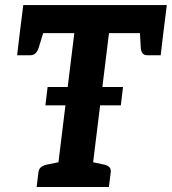

<svg xmlns="http://www.w3.org/2000/svg" viewBox="-20 -744 684 764"><path d="M160.7 -324.9 169.4 -397.7H469.5L460.8 -324.9ZM200.5 0 275.7 -612.2H58.6L72.6 -723.8H643.8L629.8 -612.2H413.7L338.5 0ZM125.7 0 132.9 -58.1Q134.5 -71.6 143 -78.6Q151.5 -85.6 165.7 -88.8L224.5 -100.8L224.8 0ZM314.2 0 339.3 -100.8 395.2 -88.8Q408.8 -85.6 415.5 -78.6Q422.2 -71.6 420.6 -58.1L413.3 0ZM535.5 -635.5 629.8 -612.2 619.4 -524.1H567.7Q553.6 -524.1 547.5 -531.6Q541.3 -539 540.2 -553.2ZM159 -635.5 133.7 -553.2Q129 -539 121 -531.6Q113 -524.1 99.9 -524.1H48.2L58.6 -612.2Z"/></svg>

Font: Aleo
Style: Italic
Weight: 400
Italic angle: -7°
Designer: Alessio Laiso
Foundry: Alessio Laiso
Version: Version 2.001;gftools[0.9.29]